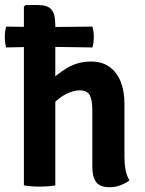

<svg xmlns="http://www.w3.org/2000/svg" viewBox="-26 -756 593 783"><path d="M351 -647.5Q354 -635.5 355.2 -626.2Q356.5 -617 356.5 -606Q356.5 -594 355.2 -584Q354 -574 351 -562.5L144.5 -565.5L-1 -562.5Q-4 -574 -5.2 -584Q-6.5 -594 -6.5 -606Q-6.5 -617 -5.2 -626.2Q-4 -635.5 -1 -647.5L147 -645.5ZM199.5 0Q172.5 5 134.5 5Q101 5 71.5 0V-729L78 -735.5H128.5Q168 -735.5 183.8 -717.2Q199.5 -699 199.5 -655ZM481.5 -115.5Q481.5 -88 486 -63.5Q490.5 -39 502 -20.5Q487.5 -9 466 -0.8Q444.5 7.5 420 7.5Q381.5 7.5 366 -13.5Q350.5 -34.5 350.5 -74.5V-307Q350.5 -349 339.8 -368.2Q329 -387.5 298 -387.5Q278.5 -387.5 253.8 -377.2Q229 -367 206 -346.8Q183 -326.5 167.5 -296V-414.5Q201.5 -451 246.2 -478Q291 -505 345 -505Q391 -505 421.2 -482.8Q451.5 -460.5 466.5 -422Q481.5 -383.5 481.5 -334Z"/></svg>

Font: Signika SemiBold
Style: Regular
Weight: 600
Designer: Anna Giedry
Foundry: Anna Giedry
Version: Version 2.001